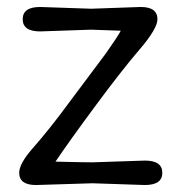

<svg xmlns="http://www.w3.org/2000/svg" viewBox="-20 -525 518 550"><path d="M245 -60 395 -65Q445 -65 445 -30Q445 5 395 5L245 0Q191 2 83 5Q35 5 35 -30Q35 -55 70 -96Q123 -156 177 -230L284 -373Q317 -420 326 -437Q251 -440 241 -440L95 -435Q45 -435 45 -470Q45 -505 95 -505L241 -500L383 -505Q431 -505 431 -470Q431 -443 380 -383.5Q329 -324 253.5 -222Q178 -120 139 -62Q219 -60 245 -60Z"/></svg>

Font: Delius Swash Caps
Style: Regular
Weight: 400
Designer: Natalia Raices
Foundry: Natalia Raices
Version: Version 1.002